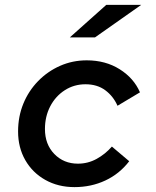

<svg xmlns="http://www.w3.org/2000/svg" viewBox="-20 -756 640 786"><path d="M285 10Q218 10 165.5 -19.5Q113 -49 83.5 -100.5Q54 -152 54 -218Q54 -279 75.5 -331.5Q97 -384 136 -424Q175 -464 226 -486.5Q277 -509 335 -509Q412 -509 470 -472.5Q528 -436 553 -378L461 -323Q444 -362 411 -386.5Q378 -411 330 -411Q283 -411 245 -386.5Q207 -362 185.5 -320.5Q164 -279 164 -228Q164 -165 202.5 -125.5Q241 -86 299 -86Q340 -86 375.5 -105.5Q411 -125 438 -156L509 -96Q469 -44 411 -17Q353 10 285 10ZM266 -603 415 -736H558L369 -603Z"/></svg>

Font: Red Hat Mono Medium
Style: Italic
Weight: 500
Italic angle: -12°
Monospace: yes
Designer: Pentagram, MCKL
Foundry: Pentagram, MCKL
Version: Version 1.023; ttfautohint (v1.8.3)